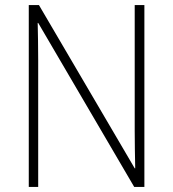

<svg xmlns="http://www.w3.org/2000/svg" viewBox="-20 -734 680 754"><path d="M547 0V-714H509V-221C509 -178 510 -120 511 -73H509L133 -714H93V0H130V-497C130 -553 129 -597 128 -644H130L507 0Z"/></svg>

Font: Noto Sans Myanmar UI SemiCondensed ExtraLight
Style: Regular
Weight: 200
Width: 4
Designer: Monotype Design Team
Foundry: Monotype Imaging Inc.
Version: Version 2.103